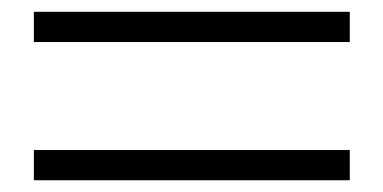

<svg xmlns="http://www.w3.org/2000/svg" viewBox="-20 -526 643 322"><path d="M566.6 -223.7V-274.4H36.8V-223.7ZM566.6 -455.5V-506.2H36.8V-455.5Z"/></svg>

Font: Source Han Serif TW VF
Style: Regular
Weight: 250
Designer: Ryoko NISHIZUKA 西塚涼子 (kana & ideographs); Frank Grießhammer (Latin, Greek & Cyrillic); Wenlong ZHANG 张文龙 (bopomofo); San
Foundry: Adobe
Version: Version 2.002;hotconv 1.1.0;makeotfexe 2.6.0